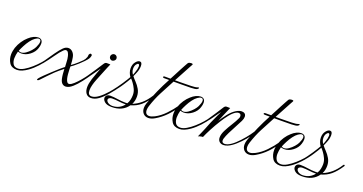

<svg xmlns="http://www.w3.org/2000/svg" viewBox="-34 -1018 2914 1542"><g transform="rotate(20 1423.0 -246.5)"><path d="M108 8Q62 8 42.5 -23Q23 -54 23 -93Q23 -108 26 -123.5Q29 -139 33 -152Q44 -184 62.5 -211.5Q81 -239 103 -258Q122 -276 143.5 -286Q165 -296 183 -296Q200 -296 210.5 -286.5Q221 -277 221 -255Q221 -238 214 -217Q203 -181 168.5 -154.5Q134 -128 96 -128Q89 -128 82 -129.5Q75 -131 67 -133Q63 -118 60.5 -102.5Q58 -87 58 -73Q58 -45 70 -25Q82 -5 112 -5Q135 -5 164 -22Q193 -39 222.5 -65Q252 -91 276 -118.5Q300 -146 314 -168Q317 -173 320 -173Q325 -173 325 -167Q325 -164 322 -159Q297 -123 265 -88Q233 -53 198 -28Q174 -11 151.5 -1.5Q129 8 108 8ZM91 -135Q110 -135 131 -149.5Q152 -164 169 -183.5Q186 -203 193 -218Q208 -250 208 -267Q208 -288 190 -288Q178 -288 160 -275.5Q142 -263 124 -239Q107 -216 93 -189Q79 -162 71 -142Q79 -135 91 -135Z M292 29Q288 29 288 25Q288 22 293 14Q302 2 325 -20.5Q348 -43 375.5 -68.5Q403 -94 427.5 -115.5Q452 -137 465 -146Q464 -169 463 -184.5Q462 -200 461 -213Q460 -222 456.5 -237Q453 -252 446 -264Q439 -276 427 -276Q417 -276 406 -265Q383 -243 353.5 -200.5Q324 -158 289 -115Q286 -112 282 -112Q274 -112 281 -122Q317 -175 347 -217.5Q377 -260 397 -279Q417 -299 440 -299Q461 -299 477 -282Q493 -265 497 -239Q499 -226 501 -211Q503 -196 503 -177Q517 -187 529 -196.5Q541 -206 552 -216Q571 -233 585 -247.5Q599 -262 606 -282Q609 -290 608.5 -297.5Q608 -305 615 -313Q619 -317 623 -317Q628 -317 632 -312.5Q636 -308 634 -303Q632 -290 625 -278.5Q618 -267 598 -246Q583 -230 563 -212Q543 -194 526.5 -181Q510 -168 504 -165Q504 -159 504.5 -140Q505 -121 507 -99.5Q509 -78 513 -63Q522 -29 539 -29Q548 -29 561 -37Q580 -50 602.5 -74Q625 -98 645.5 -124.5Q666 -151 678 -169Q681 -173 684 -173Q687 -173 688.5 -169Q690 -165 687 -160Q665 -127 636 -89.5Q607 -52 581 -29Q549 0 521 0Q505 0 492.5 -11Q480 -22 474 -47Q470 -64 468 -85.5Q466 -107 465 -130Q425 -99 399.5 -74.5Q374 -50 353.5 -28Q333 -6 308 20Q299 29 292 29Z M796 -324Q776 -331 776 -351Q776 -362 784.5 -370Q793 -378 803 -378Q815 -378 822.5 -370Q830 -362 830 -351Q830 -339 819 -330.5Q808 -322 796 -324ZM744 17Q716 17 701.5 -3Q687 -23 687 -56Q687 -72 690.5 -90Q694 -108 700 -127Q709 -155 721 -187Q733 -219 740 -232Q738 -231 729.5 -219Q721 -207 708.5 -189.5Q696 -172 683 -154Q670 -136 660 -124Q657 -121 653 -121Q649 -121 649 -124Q649 -127 653 -134Q681 -176 704 -209.5Q727 -243 746 -274Q756 -291 770 -290.5Q784 -290 800 -290Q796 -282 784.5 -254Q773 -226 759.5 -192.5Q746 -159 736 -134Q726 -109 719.5 -84Q713 -59 713 -39Q713 3 744 3Q771 3 803 -20.5Q835 -44 867.5 -81Q900 -118 929 -158Q934 -166 939 -166Q942 -166 942 -161Q942 -157 940 -153V-154Q907 -107 873.5 -68Q840 -29 808 -6Q776 17 744 17Z M926 28Q885 28 866 12Q847 -4 847 -21Q847 -35 857 -44.5Q867 -54 886 -54Q915 -54 949.5 -48.5Q984 -43 1015 -43Q1020 -43 1025.5 -43Q1031 -43 1035 -44Q1045 -61 1049.5 -81Q1054 -101 1054 -121Q1054 -147 1043 -170.5Q1032 -194 1018.5 -212.5Q1005 -231 995 -241Q990 -231 978.5 -212.5Q967 -194 956 -177Q942 -155 924.5 -132.5Q907 -110 899 -101Q890 -92 887 -92Q883 -92 883 -96Q883 -98 886 -102.5Q889 -107 893 -112Q898 -118 914.5 -140Q931 -162 945 -184Q961 -208 971.5 -225.5Q982 -243 986 -250Q977 -261 970 -279.5Q963 -298 963 -317Q963 -351 980.5 -372.5Q998 -394 1014 -394Q1035 -394 1035 -361Q1035 -354 1034 -346Q1033 -338 1031 -328Q1027 -313 1018.5 -293Q1010 -273 1006 -265Q1017 -250 1037 -229.5Q1057 -209 1073 -181.5Q1089 -154 1089 -119Q1089 -102 1085.5 -85.5Q1082 -69 1074 -53Q1112 -68 1145.5 -96.5Q1179 -125 1208 -171Q1211 -175 1214 -175Q1218 -175 1219.5 -172Q1221 -169 1219 -165Q1182 -109 1146.5 -79.5Q1111 -50 1064 -37Q1018 28 926 28ZM999 -274Q1001 -279 1007 -295Q1013 -311 1017 -328Q1020 -343 1020 -352Q1020 -371 1010 -371Q1002 -371 992.5 -357.5Q983 -344 983 -321Q983 -306 988 -294Q993 -282 999 -274ZM929 18Q961 17 985.5 4Q1010 -9 1026 -31Q996 -30 966 -34Q936 -38 907 -38Q894 -38 884.5 -32Q875 -26 875 -18Q875 -3 891 7.5Q907 18 929 18Z M1232 10Q1205 10 1188.5 -8Q1172 -26 1172 -55Q1172 -74 1179 -94Q1199 -152 1226.5 -213.5Q1254 -275 1286 -334H1245Q1232 -334 1232 -340Q1232 -348 1245 -348H1293Q1303 -366 1316 -391.5Q1329 -417 1342.5 -442.5Q1356 -468 1366.5 -487Q1377 -506 1380 -511Q1384 -517 1391.5 -519.5Q1399 -522 1406 -522Q1414 -522 1418.5 -520Q1423 -518 1420 -513Q1417 -508 1406.5 -488.5Q1396 -469 1382 -443Q1368 -417 1354 -391Q1340 -365 1331 -348H1376Q1426 -348 1467 -349.5Q1508 -351 1519 -356Q1525 -359 1529 -359Q1534 -359 1534 -355Q1534 -350 1523 -343Q1511 -336 1471.5 -335Q1432 -334 1384 -334H1324Q1289 -268 1258.5 -210Q1228 -152 1205 -81Q1199 -62 1199 -47Q1199 -7 1234 -7Q1251 -7 1279 -21Q1323 -44 1362 -84.5Q1401 -125 1432 -170Q1437 -176 1441 -176Q1449 -176 1443 -165Q1412 -116 1373 -75.5Q1334 -35 1286 -7Q1257 10 1232 10Z M1496 8Q1450 8 1430.5 -23Q1411 -54 1411 -93Q1411 -108 1414 -123.5Q1417 -139 1421 -152Q1432 -184 1450.5 -211.5Q1469 -239 1491 -258Q1510 -276 1531.5 -286Q1553 -296 1571 -296Q1588 -296 1598.5 -286.5Q1609 -277 1609 -255Q1609 -238 1602 -217Q1591 -181 1556.5 -154.5Q1522 -128 1484 -128Q1477 -128 1470 -129.5Q1463 -131 1455 -133Q1451 -118 1448.5 -102.5Q1446 -87 1446 -73Q1446 -45 1458 -25Q1470 -5 1500 -5Q1523 -5 1552 -22Q1581 -39 1610.5 -65Q1640 -91 1664 -118.5Q1688 -146 1702 -168Q1705 -173 1708 -173Q1713 -173 1713 -167Q1713 -164 1710 -159Q1685 -123 1653 -88Q1621 -53 1586 -28Q1562 -11 1539.5 -1.5Q1517 8 1496 8ZM1479 -135Q1498 -135 1519 -149.5Q1540 -164 1557 -183.5Q1574 -203 1581 -218Q1596 -250 1596 -267Q1596 -288 1578 -288Q1566 -288 1548 -275.5Q1530 -263 1512 -239Q1495 -216 1481 -189Q1467 -162 1459 -142Q1467 -135 1479 -135Z M1658 12Q1658 12 1674 -23.5Q1690 -59 1716 -126Q1738 -176 1749 -198.5Q1760 -221 1763 -227Q1766 -233 1764 -232Q1762 -231 1749.5 -213.5Q1737 -196 1721.5 -173.5Q1706 -151 1692 -135Q1689 -131 1685 -131Q1681 -131 1681 -135Q1681 -139 1685 -144Q1713 -186 1732 -214.5Q1751 -243 1770 -274Q1780 -291 1794 -290.5Q1808 -290 1824 -290Q1820 -281 1811 -260Q1802 -239 1790.5 -212.5Q1779 -186 1769 -160Q1786 -189 1814.5 -225.5Q1843 -262 1874 -281Q1900 -297 1922 -297Q1938 -297 1948 -288.5Q1958 -280 1958 -263Q1958 -247 1948 -226Q1936 -201 1917 -166.5Q1898 -132 1881.5 -98.5Q1865 -65 1858 -41Q1857 -37 1856.5 -33.5Q1856 -30 1856 -26Q1856 -4 1880 -4Q1889 -4 1904 -9Q1933 -21 1964.5 -50.5Q1996 -80 2024.5 -114.5Q2053 -149 2070 -176Q2073 -180 2076 -180Q2079 -180 2080.5 -176Q2082 -172 2079 -167Q2062 -139 2033 -105Q2004 -71 1971.5 -42Q1939 -13 1909 0Q1899 4 1890 6Q1881 8 1873 8Q1852 8 1838.5 -4.5Q1825 -17 1825 -40Q1825 -68 1843 -103Q1861 -138 1883.5 -173.5Q1906 -209 1919 -238Q1923 -246 1923 -254Q1923 -277 1901 -277Q1891 -277 1877 -269Q1854 -255 1830.5 -225.5Q1807 -196 1786 -162Q1757 -116 1733 -70Q1709 -24 1698 3Q1685 3 1671.5 7.5Q1658 12 1658 12Z M2092 10Q2065 10 2048.5 -8Q2032 -26 2032 -55Q2032 -74 2039 -94Q2059 -152 2086.5 -213.5Q2114 -275 2146 -334H2105Q2092 -334 2092 -340Q2092 -348 2105 -348H2153Q2163 -366 2176 -391.5Q2189 -417 2202.5 -442.5Q2216 -468 2226.5 -487Q2237 -506 2240 -511Q2244 -517 2251.5 -519.5Q2259 -522 2266 -522Q2274 -522 2278.5 -520Q2283 -518 2280 -513Q2277 -508 2266.5 -488.5Q2256 -469 2242 -443Q2228 -417 2214 -391Q2200 -365 2191 -348H2236Q2286 -348 2327 -349.5Q2368 -351 2379 -356Q2385 -359 2389 -359Q2394 -359 2394 -355Q2394 -350 2383 -343Q2371 -336 2331.5 -335Q2292 -334 2244 -334H2184Q2149 -268 2118.5 -210Q2088 -152 2065 -81Q2059 -62 2059 -47Q2059 -7 2094 -7Q2111 -7 2139 -21Q2183 -44 2222 -84.5Q2261 -125 2292 -170Q2297 -176 2301 -176Q2309 -176 2303 -165Q2272 -116 2233 -75.5Q2194 -35 2146 -7Q2117 10 2092 10Z M2356 8Q2310 8 2290.5 -23Q2271 -54 2271 -93Q2271 -108 2274 -123.5Q2277 -139 2281 -152Q2292 -184 2310.5 -211.5Q2329 -239 2351 -258Q2370 -276 2391.5 -286Q2413 -296 2431 -296Q2448 -296 2458.5 -286.5Q2469 -277 2469 -255Q2469 -238 2462 -217Q2451 -181 2416.5 -154.5Q2382 -128 2344 -128Q2337 -128 2330 -129.5Q2323 -131 2315 -133Q2311 -118 2308.5 -102.5Q2306 -87 2306 -73Q2306 -45 2318 -25Q2330 -5 2360 -5Q2383 -5 2412 -22Q2441 -39 2470.5 -65Q2500 -91 2524 -118.5Q2548 -146 2562 -168Q2565 -173 2568 -173Q2573 -173 2573 -167Q2573 -164 2570 -159Q2545 -123 2513 -88Q2481 -53 2446 -28Q2422 -11 2399.5 -1.5Q2377 8 2356 8ZM2339 -135Q2358 -135 2379 -149.5Q2400 -164 2417 -183.5Q2434 -203 2441 -218Q2456 -250 2456 -267Q2456 -288 2438 -288Q2426 -288 2408 -275.5Q2390 -263 2372 -239Q2355 -216 2341 -189Q2327 -162 2319 -142Q2327 -135 2339 -135Z M2552 28Q2511 28 2492 12Q2473 -4 2473 -21Q2473 -35 2483 -44.5Q2493 -54 2512 -54Q2541 -54 2575.5 -48.5Q2610 -43 2641 -43Q2646 -43 2651.5 -43Q2657 -43 2661 -44Q2671 -61 2675.5 -81Q2680 -101 2680 -121Q2680 -147 2669 -170.5Q2658 -194 2644.5 -212.5Q2631 -231 2621 -241Q2616 -231 2604.5 -212.5Q2593 -194 2582 -177Q2568 -155 2550.5 -132.5Q2533 -110 2525 -101Q2516 -92 2513 -92Q2509 -92 2509 -96Q2509 -98 2512 -102.5Q2515 -107 2519 -112Q2524 -118 2540.5 -140Q2557 -162 2571 -184Q2587 -208 2597.5 -225.5Q2608 -243 2612 -250Q2603 -261 2596 -279.5Q2589 -298 2589 -317Q2589 -351 2606.5 -372.5Q2624 -394 2640 -394Q2661 -394 2661 -361Q2661 -354 2660 -346Q2659 -338 2657 -328Q2653 -313 2644.5 -293Q2636 -273 2632 -265Q2643 -250 2663 -229.5Q2683 -209 2699 -181.5Q2715 -154 2715 -119Q2715 -102 2711.5 -85.5Q2708 -69 2700 -53Q2738 -68 2771.5 -96.5Q2805 -125 2834 -171Q2837 -175 2840 -175Q2844 -175 2845.5 -172Q2847 -169 2845 -165Q2808 -109 2772.5 -79.5Q2737 -50 2690 -37Q2644 28 2552 28ZM2625 -274Q2627 -279 2633 -295Q2639 -311 2643 -328Q2646 -343 2646 -352Q2646 -371 2636 -371Q2628 -371 2618.5 -357.5Q2609 -344 2609 -321Q2609 -306 2614 -294Q2619 -282 2625 -274ZM2555 18Q2587 17 2611.5 4Q2636 -9 2652 -31Q2622 -30 2592 -34Q2562 -38 2533 -38Q2520 -38 2510.5 -32Q2501 -26 2501 -18Q2501 -3 2517 7.5Q2533 18 2555 18Z"/></g></svg>

Font: Gwendolyn
Style: Regular
Weight: 400
Designer: Robert E. Leuschke
Foundry: Robert E. Leuschke
Version: Version 1.010; ttfautohint (v1.8.3)